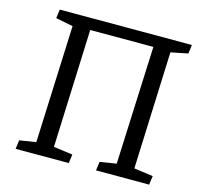

<svg xmlns="http://www.w3.org/2000/svg" viewBox="-103 -814 966 925"><g transform="rotate(15 380.5 -351.5)"><path d="M52 0 58 -44 140 -57 164 -642 78 -659 84 -703H743L737 -659L652 -642L629 -57L724 -44L718 0H453L459 -44L541 -57L566 -646H251L228 -57L323 -44L317 0Z"/></g></svg>

Font: Literata 18pt
Style: Italic
Weight: 400
Italic angle: -2°
Designer: Latin by Veronika Burian and Jose Scaglione. Greek by Irene Vlachou. Cyrillic by Vera Evstafieva
Foundry: TypeTogether
Version: Version 3.103;gftools[0.9.29]